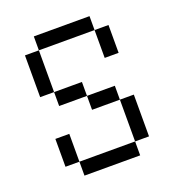

<svg xmlns="http://www.w3.org/2000/svg" viewBox="-117 -717 735 810"><g transform="rotate(-20 250.0 -312.5)"><path d="M125 -62.5V0H375V-62.5ZM125 -62.5Q125 -62.5 125 -187.5H62.5Q62.5 -187.5 62.5 -62.5ZM375 -62.5H437.5V-250H375ZM375 -250V-312.5H250V-250ZM250 -312.5V-375H125V-312.5ZM125 -375V-562.5H62.5V-375ZM375 -562.5Q375 -562.5 375 -437.5H437.5Q437.5 -437.5 437.5 -562.5ZM125 -562.5H375V-625H125Z"/></g></svg>

Font: UnifontExMono
Style: Regular
Weight: 500
Version: Version 15.0.06